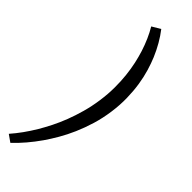

<svg xmlns="http://www.w3.org/2000/svg" viewBox="-381 -795 1060 1060"><g transform="rotate(45 148.5 -265.0)"><path d="M180.7 -265.1Q188.5 -319.8 188.7 -369.9Q189 -419.9 184.1 -464.6Q179.2 -509.3 170.7 -547.9Q162.1 -586.4 151.9 -618.7Q127.9 -693.8 92.8 -752.4L142.1 -781.7Q189.5 -720.7 222.7 -642.1Q236.8 -608.4 249 -567.6Q261.2 -526.9 268.6 -479.5Q275.9 -432.1 277.1 -378.2Q278.3 -324.2 270 -265.1Q261.7 -205.6 245.4 -151.9Q229 -98.1 208.3 -50.5Q187.5 -2.9 163.8 37.8Q140.1 78.6 116.7 112.3Q61.5 191.4 -2.4 252L-43.9 222.7Q7.8 163.6 52.7 88.4Q71.8 56.2 91.3 17.6Q110.8 -21 127.9 -65.4Q145 -109.9 158.9 -159.9Q172.9 -210 180.7 -265.1Z"/></g></svg>

Font: Noticia Text
Style: Italic
Weight: 400
Italic angle: -8°
Designer: JM Sole
Foundry: JM Sole
Version: Version 1.003